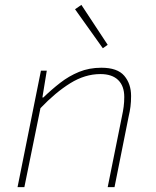

<svg xmlns="http://www.w3.org/2000/svg" viewBox="-20 -768 640 788"><path d="M52 0 148 -478H172L154 -368H158Q191 -400 227 -428Q263 -456 304.5 -473Q346 -490 396 -490Q462 -490 490 -457Q518 -424 518 -374Q518 -350 515.5 -330.5Q513 -311 508 -290L450 0H422L480 -288Q485 -311 487.5 -330Q490 -349 490 -370Q490 -415 465 -439.5Q440 -464 392 -464Q329 -464 268.5 -426.5Q208 -389 146 -324L80 0ZM402 -570 288 -730 314 -748 422 -584Z"/></svg>

Font: SourceCodeVF
Style: Italic
Weight: 200
Italic angle: -11°
Monospace: yes
Designer: Paul D. Hunt, Teo Tuominen
Foundry: Adobe
Version: Version 1.026;hotconv 1.1.0;makeotfexe 2.6.0